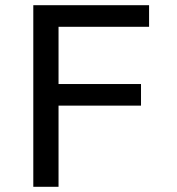

<svg xmlns="http://www.w3.org/2000/svg" viewBox="-20 -718 680 738"><path d="M108 0V-698H553V-615H205V-395H522V-312H205V0Z"/></svg>

Font: Writer
Style: Regular
Weight: 400
Monospace: yes
Designer: Mike Abbink, Paul van der Laan, Pieter van Rosmalen
Foundry: Bold Monday
Version: Version 2.001 2020